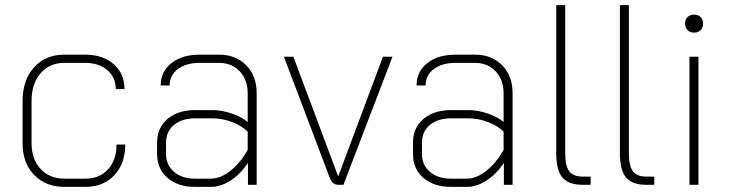

<svg xmlns="http://www.w3.org/2000/svg" viewBox="-20 -720 2847 748"><path d="M68 -162V-327Q68 -408 112.5 -457.5Q157 -507 230 -507H312Q381 -507 423 -470Q465 -433 465 -373H431Q431 -419 398 -447Q365 -475 312 -475H230Q173 -475 138 -434.5Q103 -394 103 -327V-162Q103 -100 138 -62Q173 -24 231 -24H313Q368 -24 401 -60.5Q434 -97 434 -157H468Q468 -83 425.5 -37.5Q383 8 313 8H231Q158 8 113 -38.5Q68 -85 68 -162Z M592 -120V-164Q592 -222 632.5 -256.5Q673 -291 741 -291H808Q843 -291 881 -278.5Q919 -266 945 -245V-356Q945 -409 914 -442Q883 -475 833 -475H757Q705 -475 673 -451Q641 -427 641 -387H606Q606 -441 647.5 -474Q689 -507 757 -507H833Q899 -507 939.5 -465.5Q980 -424 980 -356V0H946V-85Q916 -41 878 -16.5Q840 8 802 8H739Q673 8 632.5 -27Q592 -62 592 -120ZM802 -24Q839 -24 878 -55Q917 -86 945 -136V-207Q922 -230 884 -244.5Q846 -259 808 -259H741Q689 -259 658 -233.5Q627 -208 627 -164V-120Q627 -77 658 -50.5Q689 -24 739 -24Z M1264 -29 1086 -499H1123L1297 -34H1298L1472 -499H1509L1318 0H1300Q1286 0 1278 -6.5Q1270 -13 1264 -29Z M1589 -120V-164Q1589 -222 1629.5 -256.5Q1670 -291 1738 -291H1805Q1840 -291 1878 -278.5Q1916 -266 1942 -245V-356Q1942 -409 1911 -442Q1880 -475 1830 -475H1754Q1702 -475 1670 -451Q1638 -427 1638 -387H1603Q1603 -441 1644.5 -474Q1686 -507 1754 -507H1830Q1896 -507 1936.5 -465.5Q1977 -424 1977 -356V0H1943V-85Q1913 -41 1875 -16.5Q1837 8 1799 8H1736Q1670 8 1629.5 -27Q1589 -62 1589 -120ZM1799 -24Q1836 -24 1875 -55Q1914 -86 1942 -136V-207Q1919 -230 1881 -244.5Q1843 -259 1805 -259H1738Q1686 -259 1655 -233.5Q1624 -208 1624 -164V-120Q1624 -77 1655 -50.5Q1686 -24 1736 -24Z M2147 -123V-700H2182V-123Q2182 -74 2197.5 -53Q2213 -32 2250 -32H2281V0H2250Q2195 0 2171 -28.5Q2147 -57 2147 -123Z M2395 -123V-700H2430V-123Q2430 -74 2445.5 -53Q2461 -32 2498 -32H2529V0H2498Q2443 0 2419 -28.5Q2395 -57 2395 -123Z M2649 -628Q2649 -644 2658.5 -653.5Q2668 -663 2684 -663Q2700 -663 2709.5 -653.5Q2719 -644 2719 -628Q2719 -612 2709.5 -602.5Q2700 -593 2684 -593Q2668 -593 2658.5 -602.5Q2649 -612 2649 -628ZM2666 -499H2701V0H2666Z"/></svg>

Font: Bai Jamjuree ExtraLight
Style: Regular
Weight: 275
Designer: Katatrad Aksorn Co.,Ltd.
Foundry: Cadson Demak Co.,Ltd.
Version: Version 1.000; ttfautohint (v1.6)